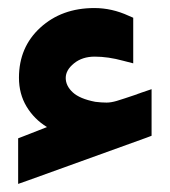

<svg xmlns="http://www.w3.org/2000/svg" viewBox="-20 -434 420 475"><path d="M243.7 -180.2Q254.4 -180.2 268.6 -184.3Q282.7 -188.5 318.8 -200.7Q320.3 -201.7 321.3 -201.9Q322.3 -202.1 323.7 -202.6Q325.2 -203.1 326.4 -203.6Q327.6 -204.1 329.1 -204.6L355 -213.4V-186V-111.8V-98.1L342.3 -93.3L51.3 11.7L24.9 21V-6.8V-78.6V-91.8L37.6 -96.7L96.2 -119.6Q64.5 -139.2 45.7 -170.4Q26.9 -201.7 26.9 -241.7Q26.9 -317.4 79.8 -365.7Q132.8 -414.1 213.4 -414.1Q256.8 -414.1 298.3 -395L309.6 -390.1V-377.4V-302.7V-277.3L284.7 -283.7Q247.6 -293.9 214.4 -293.9Q183.6 -293.9 163.1 -277.3Q142.6 -260.7 142.6 -241.2Q142.6 -221.7 159.9 -205.6Q177.2 -189.5 215.8 -182.1Q231 -180.2 243.7 -180.2Z"/></svg>

Font: Samim FD
Style: Bold-FD
Weight: 700
Foundry: DejaVu fonts team - Redesigned by Saber Rastikerdar
Version: Version 4.0.1